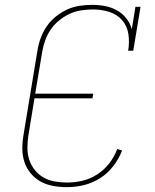

<svg xmlns="http://www.w3.org/2000/svg" viewBox="-20 -763 640 791"><path d="M256 8Q227 8 199 3Q171 -2 147.5 -15Q124 -28 106.5 -49Q89 -70 80.5 -96Q72 -122 72 -151Q72 -180 77 -208L134 -553Q138 -579 147 -604.5Q156 -630 171.5 -653Q187 -676 209 -694Q231 -712 256 -723.5Q281 -735 307.5 -739Q334 -743 360 -743Q387 -743 413 -738Q439 -733 461.5 -720.5Q484 -708 500 -688Q516 -668 523 -643L538 -735H559L529 -554H508Q514 -588 509 -622Q504 -656 483 -680Q462 -704 430 -714Q398 -724 364 -724Q340 -724 315.5 -720.5Q291 -717 268 -706.5Q245 -696 224.5 -679.5Q204 -663 189.5 -642Q175 -621 166.5 -597.5Q158 -574 154 -550L125 -377H364L361 -358H122L97 -205Q93 -180 93 -154Q93 -128 100.5 -105Q108 -82 123 -63Q138 -44 159 -32Q180 -20 205 -15.5Q230 -11 256 -11Q288 -11 320 -18.5Q352 -26 380.5 -44.5Q409 -63 430 -90Q451 -117 463 -149L483 -143Q470 -109 447 -79Q424 -49 392.5 -29Q361 -9 326 -0.5Q291 8 256 8Z"/></svg>

Font: Iosevka Slab Thin Extended
Style: Italic
Weight: 100
Width: 7
Italic angle: -9°
Monospace: yes
Designer: Belleve Invis
Foundry: Belleve Invis
Version: Version 11.1.0; ttfautohint (v1.8.3)